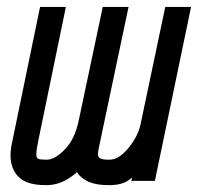

<svg xmlns="http://www.w3.org/2000/svg" viewBox="-20 -520 569 552"><path d="M109.9 12.2Q57.6 12.2 33.9 -11Q10.3 -34.2 10.3 -73.7Q10.3 -90.3 15.1 -112.3L95.2 -500H169.4L89.8 -114.3Q84.5 -89.4 84.5 -75.2Q84.5 -66.4 89.4 -63.7Q94.2 -61 109.9 -61H115.2Q137.7 -61 166.3 -90.3Q194.8 -119.6 206.1 -172.4L275.4 -500H349.6L264.6 -97.2Q261.7 -84 261.7 -76.7Q261.7 -67.9 268.3 -64.5Q274.9 -61 290 -61H295.4Q321.8 -61 349.4 -94.7Q377 -128.4 384.3 -163.6L455.1 -500H529.3L425.3 0H357.4L359.9 -9.3L351.1 -2.9Q331.1 12.2 295.4 12.2H290Q225.6 12.2 201.2 -24.9Q159.2 12.2 115.2 12.2Z"/></svg>

Font: Anka/Coder Condensed
Style: Italic
Weight: 400
Width: 4
Italic angle: -12°
Monospace: yes
Version: Version 001.100